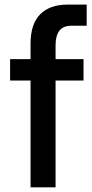

<svg xmlns="http://www.w3.org/2000/svg" viewBox="-20 -805 394 825"><path d="M23.4 -459V-550.8H111.3V-618.2Q111.3 -702.1 152.8 -743.7Q194.3 -785.2 269.5 -785.2H352.5V-694.3H285.2Q218.8 -694.3 218.8 -610.4V-550.8H338.9V-459H218.8V0H111.3V-459Z"/></svg>

Font: Gothic A1 SemiBold
Style: Regular
Weight: 600
Version: Version 2.50